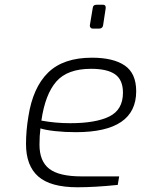

<svg xmlns="http://www.w3.org/2000/svg" viewBox="-20 -786 596 812"><path d="M90 -177Q90 -233 100 -293Q119 -416 183.5 -479Q248 -542 369 -542Q459 -542 507.5 -509Q556 -476 556 -400Q556 -227 301 -227Q254 -227 213 -231.5Q172 -236 151 -243Q147 -212 147 -174Q147 -104 188.5 -72Q230 -40 325 -40H484L478 -4Q381 6 308 6Q194 6 142 -39.5Q90 -85 90 -177ZM500 -394Q500 -448 467 -471.5Q434 -495 365 -495Q265 -495 218 -441Q171 -387 155 -276Q214 -265 277 -265Q385 -265 442.5 -293.5Q500 -322 500 -394ZM360 -677V-679L372 -751Q373 -766 389 -766H415Q427 -766 427 -755V-751L416 -679Q415 -672 410.5 -668.5Q406 -665 399 -665H372Q367 -665 363.5 -668.5Q360 -672 360 -677Z"/></svg>

Font: Exo Light
Style: Italic
Weight: 300
Italic angle: -9°
Designer: Natanael Gama
Foundry: Natanael Gama
Version: Version 1.500; ttfautohint (v1.6)